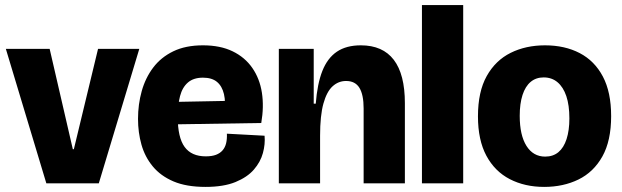

<svg xmlns="http://www.w3.org/2000/svg" viewBox="-20 -720 2442 754"><path d="M162 0 3 -528H175L266 -134H270L365 -528H527L368 0Z M787 14Q712 14 661.5 -7.5Q611 -29 580 -66.5Q549 -104 535.5 -152Q522 -200 522 -253Q522 -310 536.5 -362Q551 -414 581.5 -454.5Q612 -495 660.5 -518.5Q709 -542 777 -542Q845 -542 893.5 -518.5Q942 -495 971 -453Q1000 -411 1008.5 -356Q1017 -301 1006 -237L623 -231V-319L882 -324L861 -273Q867 -319 859.5 -350.5Q852 -382 832 -398.5Q812 -415 777 -415Q740 -415 718 -396Q696 -377 687 -342.5Q678 -308 678 -261Q678 -180 705 -143Q732 -106 788 -106Q812 -106 828 -112Q844 -118 854 -129.5Q864 -141 868 -157.5Q872 -174 871 -195L1019 -187Q1022 -154 1012.5 -119Q1003 -84 977 -54Q951 -24 904.5 -5Q858 14 787 14Z M1075 0V-299V-528H1212V-313H1220Q1226 -391 1246 -441.5Q1266 -492 1303 -517Q1340 -542 1397 -542Q1483 -542 1526.5 -485Q1570 -428 1570 -315V0H1408V-294Q1408 -348 1391.5 -375Q1375 -402 1339 -402Q1309 -402 1286 -381Q1263 -360 1250 -313Q1237 -266 1237 -187V0Z M1637 0V-700H1799V0Z M2117 14Q2041 14 1982 -16.5Q1923 -47 1890 -108.5Q1857 -170 1857 -263Q1857 -360 1891.5 -421.5Q1926 -483 1985.5 -512.5Q2045 -542 2120 -542Q2198 -542 2256.5 -511.5Q2315 -481 2347.5 -419.5Q2380 -358 2380 -264Q2380 -167 2345.5 -105.5Q2311 -44 2251.5 -15Q2192 14 2117 14ZM2121 -105Q2152 -105 2173 -122.5Q2194 -140 2205 -174Q2216 -208 2216 -255Q2216 -307 2204 -342.5Q2192 -378 2169.5 -397Q2147 -416 2115 -416Q2085 -416 2064 -398.5Q2043 -381 2032 -347Q2021 -313 2021 -265Q2021 -189 2047.5 -147Q2074 -105 2121 -105Z"/></svg>

Font: Bricolage Grotesque 96pt ExtraBold
Style: Regular
Weight: 800
Designer: Mathieu Triay
Foundry: Atelier Triay
Version: Version 1.001;gftools[0.9.33.dev8+g029e19f]